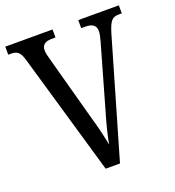

<svg xmlns="http://www.w3.org/2000/svg" viewBox="-130 -817 840 920"><g transform="rotate(-20 289.5 -357.0)"><path d="M72 -620 252 0H325L498 -595C517 -660 530 -673 565 -673H579V-714H372V-673H392C429 -673 447 -660 447 -631C447 -616 442 -597 437 -579L346 -260C327 -196 316 -151 307 -103C298 -150 287 -197 269 -259L180 -586C175 -603 171 -619 171 -633C171 -659 187 -673 221 -673H241V-714H0V-673H13C46 -673 60 -662 72 -620Z"/></g></svg>

Font: Noto Serif Myanmar Condensed
Style: Regular
Weight: 400
Width: 3
Designer: Ben Mitchell and the Monotype Design Team
Foundry: Monotype Imaging Inc.
Version: Version 2.106